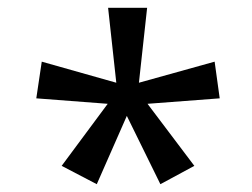

<svg xmlns="http://www.w3.org/2000/svg" viewBox="-20 -765 647 492"><path d="M138 -340 256 -499 73 -513 87 -607 278 -553 257 -745H357L336 -553L530 -607L543 -513L358 -499L478 -340L391 -293L305 -468L228 -293Z"/></svg>

Font: utamil25
Style: Book
Weight: 400
Designer: Jelle Bosma - Monotype Design Team
Foundry: Monotype Imaging Inc.
Version: Version 2.003